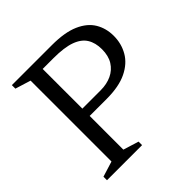

<svg xmlns="http://www.w3.org/2000/svg" viewBox="-178 -821 965 965"><g transform="rotate(-45 304.5 -338.0)"><path d="M492.5 -483.5Q492.5 -529 473.2 -560.2Q454 -591.5 409.5 -607.8Q365 -624 288 -624H136L141.5 -676H329Q420.5 -676 476 -651.5Q531.5 -627 556.8 -584.8Q582 -542.5 582 -489Q582 -434 556 -388.8Q530 -343.5 475 -316.8Q420 -290 332 -290H141.5L136 -342H341.5Q385.5 -342 419.5 -358Q453.5 -374 473 -405.2Q492.5 -436.5 492.5 -483.5ZM211.5 -676V-50.5L294 -25V0H44.5V-25L127 -50.5V-625.5L44.5 -651V-676Z"/></g></svg>

Font: Newsreader 16pt 16pt
Style: Regular
Weight: 400
Version: Version 1.003